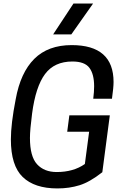

<svg xmlns="http://www.w3.org/2000/svg" viewBox="-20 -1045 695 1077"><path d="M502 -852ZM380 -852H278L392 -1025H502ZM302 12Q174 12 107.5 -52Q41 -116 41 -263Q41 -350 68 -488Q95 -638 172.5 -715Q250 -792 382 -792Q617 -792 617 -585Q617 -554 608 -491H503Q508 -530 508 -561Q508 -629 481.5 -664.5Q455 -700 386 -700Q285 -700 232.5 -629.5Q180 -559 160 -408Q148 -316 148 -271Q148 -167 188 -123.5Q228 -80 298 -80Q392 -80 456 -125L480 -306H357L369 -398H596L554 -79Q484 -24 426.5 -6Q369 12 302 12Z"/></svg>

Font: Tanohe Sans Medium
Style: Italic
Weight: 500
Designer: Village Type and Design LLC & Cristiano Sobral
Foundry: Cooper Hewitt Smithsonian Design Museum
Version: Version 1.00;September 29, 2021;FontCreator 13.0.0.2655 64-b